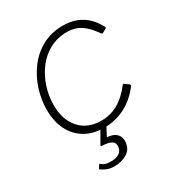

<svg xmlns="http://www.w3.org/2000/svg" viewBox="-177 -652 892 967"><g transform="rotate(-30 268.5 -168.0)"><path d="M333 -540Q378 -540 412 -526.5Q446 -513 471 -489Q496 -465 514 -431Q517 -427 516.5 -424.5Q516 -422 514 -420L489 -406Q487 -405 484.5 -407Q482 -409 479 -413Q456 -446 433.5 -465.5Q411 -485 387.5 -493.5Q364 -502 336 -502Q279 -502 234 -477.5Q189 -453 158 -411.5Q127 -370 110.5 -319Q94 -268 94 -215Q94 -130 139.5 -79Q185 -28 265 -28Q317 -28 361.5 -53Q406 -78 446 -130Q452 -136 456 -131L477 -116Q479 -115 480.5 -111.5Q482 -108 480 -105Q458 -76 432.5 -54Q407 -32 379 -18Q351 -4 321 3Q291 10 259 10Q195 10 148.5 -17.5Q102 -45 77 -95Q52 -145 52 -212Q52 -271 70.5 -329Q89 -387 125 -435Q161 -483 213.5 -511.5Q266 -540 333 -540ZM314 131Q309 168 278 186Q247 204 206 204Q184 204 167 198Q150 192 136 182Q134 182 132.5 180Q131 178 131 176L144 156Q145 154 146.5 155Q148 156 150 158Q158 165 169.5 169.5Q181 174 202 174Q234 174 251 162.5Q268 151 271 129Q274 106 257 95Q240 84 202 83Q198 83 197 81Q196 79 196 78L244 -5H278L246 56Q245 57 245.5 57.5Q246 58 247 58Q277 61 292 72Q307 83 312 98.5Q317 114 314 131Z"/></g></svg>

Font: Libre Franklin Thin Thin
Style: Italic
Weight: 250
Italic angle: -8°
Version: Version 3.000